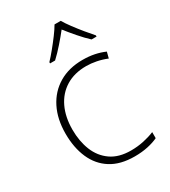

<svg xmlns="http://www.w3.org/2000/svg" viewBox="-189 -858 852 962"><g transform="rotate(-30 237.0 -377.0)"><path d="M302 10Q220 10 166 -24Q112 -58 85 -119.5Q58 -181 58 -262Q58 -346 89.5 -408.5Q121 -471 179 -505.5Q237 -540 316 -540Q353 -540 384.5 -533.5Q416 -527 443 -515L434 -480Q405 -492 374.5 -498Q344 -504 316 -504Q248 -504 199 -474Q150 -444 124 -389.5Q98 -335 98 -262Q98 -195 119.5 -141.5Q141 -88 186 -56.5Q231 -25 301 -25Q339 -25 374 -32.5Q409 -40 438 -52V-17Q413 -5 378.5 2.5Q344 10 302 10ZM320 -764Q332 -743 352.5 -715.5Q373 -688 395.5 -660.5Q418 -633 436 -613V-606H407Q380 -631 352 -663.5Q324 -696 302 -724Q280 -696 251.5 -663.5Q223 -631 196 -606H167V-613Q186 -633 208.5 -660.5Q231 -688 251.5 -715.5Q272 -743 284 -764Z"/></g></svg>

Font: Noto Sans ExtraLight
Style: Regular
Weight: 200
Designer: Monotype Design Team
Foundry: Monotype Imaging Inc.
Version: Version 2.007